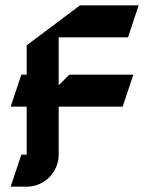

<svg xmlns="http://www.w3.org/2000/svg" viewBox="-20 -680 560 720"><path d="M280 -660 80 -510V-400H60L20 -280H80V-100H60L20 20H80C146.2 20 200 -33.8 200 -100V-280H440L480 -400H240L200 -360V-540H460L500 -660Z"/></svg>

Font: Abibas
Style: Medium
Weight: 500
Version: Version 0.3